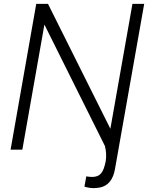

<svg xmlns="http://www.w3.org/2000/svg" viewBox="-20 -770 762 988"><path d="M722 -750 572 98Q558 182 494 195Q475 198 461.5 198Q439 198 414.5 190.5L424 137.5Q440.5 140.5 454 140.5Q469 140.5 480.2 136.2Q491.5 132 499.8 122.5Q508 113 513.8 97.5Q519.5 82 524 59.5Q530 22 520 -18.5L208.5 -643.5L95 0H34.5L166.5 -750H227L548 -107.5L661.5 -750Z"/></svg>

Font: Russisch Sans Light
Style: Italic
Weight: 300
Italic angle: -10°
Designer: Michael Sharanda (font) & Cristiano Sobral (main changes)
Foundry: Michael Sharanda
Version: Version 2.00;September 8, 2020;FontCreator 13.0.0.2681 64-bi